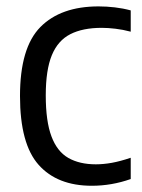

<svg xmlns="http://www.w3.org/2000/svg" viewBox="-20 -571 444 600"><path d="M267 9.5Q159 9.5 100.8 -55.8Q42.5 -121 42.5 -271Q42.5 -422 106.2 -486.5Q170 -551 288 -551Q313 -551 338.8 -548Q364.5 -545 388.5 -538.5V-472Q364 -478.5 340.8 -481.2Q317.5 -484 298 -484Q238.5 -484 199.8 -464.2Q161 -444.5 142 -398.5Q123 -352.5 123 -273Q123 -192 140.8 -144.8Q158.5 -97.5 193.5 -77.5Q228.5 -57.5 279.5 -57.5Q303 -57.5 329.5 -62.2Q356 -67 388.5 -78V-11.5Q329 9.5 267 9.5Z"/></svg>

Font: Encode Sans SmCnd
Style: Regular
Weight: 400
Width: 4
Designer: Multiple Designers
Foundry: Impallari Type
Version: Version 3.002; ttfautohint (v1.8.3) -l 8 -r 50 -G 200 -x 14 